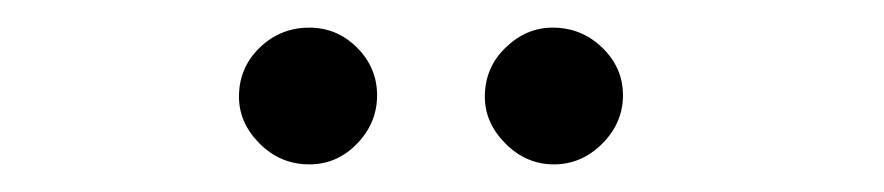

<svg xmlns="http://www.w3.org/2000/svg" viewBox="-20 -705 640 139"><path d="M204 -586Q183 -586 168 -601Q153 -616 153 -635Q153 -656 168 -670.5Q183 -685 204 -685Q224 -685 238.5 -670.5Q253 -656 253 -636Q253 -616 238.5 -601Q224 -586 204 -586ZM381 -586Q361 -586 346 -601Q331 -616 331 -635Q331 -656 346 -670.5Q361 -685 380 -685Q401 -685 416 -670.5Q431 -656 431 -636Q431 -616 416 -601Q401 -586 381 -586Z"/></svg>

Font: Arima Thin Medium
Style: Regular
Weight: 500
Version: Version 1.100